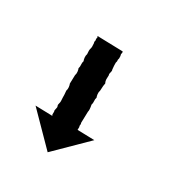

<svg xmlns="http://www.w3.org/2000/svg" viewBox="-28 -70 117 131"><g transform="rotate(5 30.5 -5.0)"><path d="M53 -37Q53 -36 52 -35Q52 -34 51 -32Q50 -31 50 -30.5Q50 -30 49 -29Q48 -27 47 -24Q47 -23 46 -22Q45 -21 45 -20Q44 -18 43.5 -17Q43 -16 43 -14Q42 -13 40 -9Q39 -8 38.5 -6.5Q38 -5 38 -4Q37 -3 36.5 -1.5Q36 0 35 1Q34 5 33 6Q32 8 31 10Q30 12 29 14Q29 15 28.5 15.5Q28 16 28 17Q28 17 27 19Q27 19 27 19L39 25L8 36L-3 5L9 11Q9 11 9 10.5Q9 10 9 10Q9 10 10 8Q10 7 11 6Q12 5 12 4Q12 3 13 2Q14 1 15 -2Q16 -4 17 -7Q18 -8 18.5 -9.5Q19 -11 19 -12Q20 -14 20.5 -15Q21 -16 22 -18Q23 -19 23.5 -20.5Q24 -22 24 -23Q25 -24 25.5 -25.5Q26 -27 27 -28Q27 -29 27.5 -30.5Q28 -32 29 -33Q30 -36 31 -37Q32 -38 33 -41Q33 -42 34 -43Q34 -44 35 -45Q35 -46 35 -46L53 -37Q53 -37 53 -37Q53 -37 53 -37Z"/></g></svg>

Font: FRB American Cursive Just Arrows Thin
Style: Italic
Weight: 100
Italic angle: -25°
Version: Version 2.0;Modular Font Editor K font №1